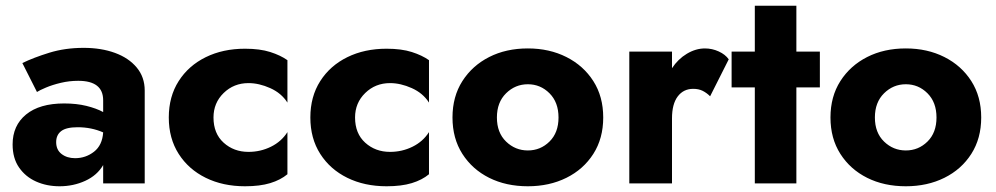

<svg xmlns="http://www.w3.org/2000/svg" viewBox="-20 -640 3476 670"><path d="M109 -319 58 -420Q97 -439 152 -456Q207 -473 272 -473Q333 -473 381 -455.5Q429 -438 457 -404.5Q485 -371 485 -324V0H340V-64Q319 -28 277.5 -9Q236 10 188 10Q143 10 106 -6.5Q69 -23 46.5 -55.5Q24 -88 24 -136Q24 -202 71 -240.5Q118 -279 204 -279Q247 -279 281.5 -270.5Q316 -262 340 -249V-290Q340 -358 253 -358Q222 -358 192.5 -351Q163 -344 140.5 -334.5Q118 -325 109 -319ZM176 -144Q176 -117 195 -102.5Q214 -88 242 -88Q279 -88 308 -110.5Q337 -133 340 -178Q299 -196 251 -196Q211 -196 193.5 -182.5Q176 -169 176 -144Z M725 -230Q725 -174 760.5 -142Q796 -110 847 -110Q889 -110 925.5 -128Q962 -146 983 -179V-32Q959 -12 923 -1Q887 10 835 10Q758 10 698 -19.5Q638 -49 603.5 -103Q569 -157 569 -230Q569 -303 603.5 -357Q638 -411 698 -440.5Q758 -470 835 -470Q887 -470 923 -458.5Q959 -447 983 -430V-282Q962 -315 923 -332.5Q884 -350 847 -350Q796 -350 760.5 -315.5Q725 -281 725 -230Z M1219 -230Q1219 -174 1254.5 -142Q1290 -110 1341 -110Q1383 -110 1419.5 -128Q1456 -146 1477 -179V-32Q1453 -12 1417 -1Q1381 10 1329 10Q1252 10 1192 -19.5Q1132 -49 1097.5 -103Q1063 -157 1063 -230Q1063 -303 1097.5 -357Q1132 -411 1192 -440.5Q1252 -470 1329 -470Q1381 -470 1417 -458.5Q1453 -447 1477 -430V-282Q1456 -315 1417 -332.5Q1378 -350 1341 -350Q1290 -350 1254.5 -315.5Q1219 -281 1219 -230Z M1559 -230Q1559 -303 1593.5 -357Q1628 -411 1687 -441Q1746 -471 1822 -471Q1897 -471 1956.5 -441Q2016 -411 2050.5 -357Q2085 -303 2085 -230Q2085 -157 2050.5 -103Q2016 -49 1956.5 -19.5Q1897 10 1822 10Q1746 10 1687 -19.5Q1628 -49 1593.5 -103Q1559 -157 1559 -230ZM1714 -230Q1714 -177 1746 -146Q1778 -115 1822 -115Q1866 -115 1897.5 -146Q1929 -177 1929 -230Q1929 -283 1897.5 -314.5Q1866 -346 1822 -346Q1778 -346 1746 -314.5Q1714 -283 1714 -230Z M2458 -304Q2446 -316 2432 -323Q2418 -330 2399 -330Q2365 -330 2345 -303.5Q2325 -277 2325 -227V0H2176V-460H2325V-402Q2346 -434 2377 -452.5Q2408 -471 2440 -471Q2465 -471 2488 -460.5Q2511 -450 2523 -433Z M2533 -460H2614V-620H2759V-460H2841V-335H2759V0H2614V-335H2533Z M2878 -230Q2878 -303 2912.5 -357Q2947 -411 3006 -441Q3065 -471 3141 -471Q3216 -471 3275.5 -441Q3335 -411 3369.5 -357Q3404 -303 3404 -230Q3404 -157 3369.5 -103Q3335 -49 3275.5 -19.5Q3216 10 3141 10Q3065 10 3006 -19.5Q2947 -49 2912.5 -103Q2878 -157 2878 -230ZM3033 -230Q3033 -177 3065 -146Q3097 -115 3141 -115Q3185 -115 3216.5 -146Q3248 -177 3248 -230Q3248 -283 3216.5 -314.5Q3185 -346 3141 -346Q3097 -346 3065 -314.5Q3033 -283 3033 -230Z"/></svg>

Font: Jost*
Style: Bold
Weight: 700
Version: Version 3.7